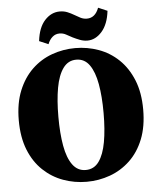

<svg xmlns="http://www.w3.org/2000/svg" viewBox="-59 -919 818 990"><g transform="rotate(-5 350.0 -424.5)"><path d="M350 20Q287 20 229 -1Q171 -22 125.5 -65Q80 -108 54 -173Q28 -238 28 -326Q28 -414 54.5 -479Q81 -544 126 -587Q171 -630 229 -651Q287 -672 350 -672Q413 -672 471 -651Q529 -630 574 -587Q619 -544 645.5 -479Q672 -414 672 -326Q672 -238 646 -173Q620 -108 574.5 -65Q529 -22 471 -1Q413 20 350 20ZM350 -41Q393 -41 418.5 -76.5Q444 -112 455.5 -176Q467 -240 467 -326Q467 -412 455.5 -476Q444 -540 418.5 -576Q393 -612 350 -612Q308 -612 282 -576Q256 -540 244.5 -476Q233 -412 233 -326Q233 -240 244.5 -176Q256 -112 282 -76.5Q308 -41 350 -41ZM168 -724Q176 -794 209.5 -830.5Q243 -867 287 -867Q309 -867 327 -859.5Q345 -852 360 -843Q375 -834 390.5 -826Q406 -818 424 -818Q467 -818 486 -869L533 -849Q525 -780 492 -742.5Q459 -705 417 -705Q397 -705 377.5 -712.5Q358 -720 342 -728Q326 -736 310.5 -745Q295 -754 276 -754Q255 -754 239.5 -740.5Q224 -727 215 -704Z"/></g></svg>

Font: Source Serif Pro Black
Style: Regular
Weight: 900
Designer: Frank Grießhammer
Foundry: Adobe Systems Incorporated
Version: Version 3.001;hotconv 1.0.111;makeotfexe 2.5.65597